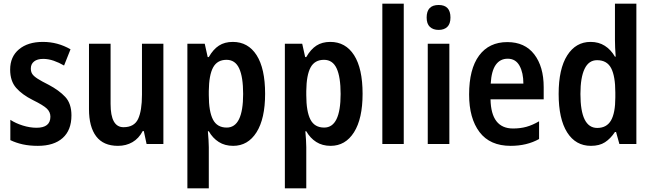

<svg xmlns="http://www.w3.org/2000/svg" viewBox="-20 -780 3532 1040"><path d="M367 -155Q367 -75 319.5 -32.5Q272 10 185 10Q140 10 103.5 2Q67 -6 36 -21V-131Q65 -112 103.5 -100Q142 -88 178 -88Q253 -88 253 -148Q253 -173 234 -191.5Q215 -210 158 -238Q100 -267 67.5 -304Q35 -341 35 -403Q35 -473 83 -513Q131 -553 212 -553Q253 -553 290 -543Q327 -533 362 -513L327 -425Q300 -441 271 -451Q242 -461 214 -461Q182 -461 164.5 -447Q147 -433 147 -409Q147 -391 155 -379Q163 -367 184 -353.5Q205 -340 243 -321Q300 -291 333.5 -255Q367 -219 367 -155Z M865 -543V0H774L759 -70H753Q732 -30 697.5 -10Q663 10 619 10Q540 10 501 -41.5Q462 -93 462 -189V-543H579V-217Q579 -91 649 -91Q707 -91 728 -135.5Q749 -180 749 -267V-543Z M1241 -553Q1324 -553 1370 -481Q1416 -409 1416 -272Q1416 -137 1369.5 -63.5Q1323 10 1243 10Q1198 10 1165 -11Q1132 -32 1111 -69H1106Q1108 -45 1109.5 -22.5Q1111 0 1111 17V240H995V-543H1089L1105 -471H1111Q1135 -513 1166 -533Q1197 -553 1241 -553ZM1207 -456Q1157 -456 1134.5 -415Q1112 -374 1111 -287V-265Q1111 -176 1133.5 -132.5Q1156 -89 1208 -89Q1297 -89 1297 -271Q1297 -363 1275.5 -409.5Q1254 -456 1207 -456Z M1769 -553Q1852 -553 1898 -481Q1944 -409 1944 -272Q1944 -137 1897.5 -63.5Q1851 10 1771 10Q1726 10 1693 -11Q1660 -32 1639 -69H1634Q1636 -45 1637.5 -22.5Q1639 0 1639 17V240H1523V-543H1617L1633 -471H1639Q1663 -513 1694 -533Q1725 -553 1769 -553ZM1735 -456Q1685 -456 1662.5 -415Q1640 -374 1639 -287V-265Q1639 -176 1661.5 -132.5Q1684 -89 1736 -89Q1825 -89 1825 -271Q1825 -363 1803.5 -409.5Q1782 -456 1735 -456Z M2167 0H2051V-760H2167Z M2356 -753Q2420 -753 2420 -685Q2420 -651 2403 -634.5Q2386 -618 2356 -618Q2326 -618 2308.5 -634.5Q2291 -651 2291 -685Q2291 -753 2356 -753ZM2414 -543V0H2297V-543Z M2728 -552Q2823 -552 2874 -485.5Q2925 -419 2925 -308V-242H2637Q2640 -84 2759 -84Q2798 -84 2831 -93Q2864 -102 2900 -123V-27Q2834 10 2746 10Q2634 10 2577.5 -64.5Q2521 -139 2521 -268Q2521 -406 2575 -479Q2629 -552 2728 -552ZM2730 -462Q2689 -462 2665.5 -429Q2642 -396 2638 -327H2815Q2815 -386 2794 -424Q2773 -462 2730 -462Z M3181 10Q3098 10 3052 -63Q3006 -136 3006 -271Q3006 -407 3052.5 -480Q3099 -553 3179 -553Q3223 -553 3256 -532Q3289 -511 3311 -473H3315Q3313 -498 3312 -521.5Q3311 -545 3311 -563V-760H3427V0H3335L3317 -65H3311Q3287 -29 3257 -9.5Q3227 10 3181 10ZM3215 -87Q3266 -87 3289.5 -127.5Q3313 -168 3313 -252V-279Q3313 -367 3290.5 -410.5Q3268 -454 3214 -454Q3169 -454 3146.5 -407Q3124 -360 3124 -271Q3124 -87 3215 -87Z"/></svg>

Font: Noto Sans Khmer UI Condensed SemiBold
Style: Regular
Weight: 600
Width: 3
Designer: Danh Hong and the Monotype Design Team
Foundry: Monotype Imaging Inc.
Version: Version 2.002; ttfautohint (v1.8.4.7-5d5b)